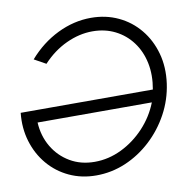

<svg xmlns="http://www.w3.org/2000/svg" viewBox="-81 -795 911 892"><g transform="rotate(-10 375.0 -349.0)"><path d="M303 13Q234 13 176.2 -14Q118.5 -41 78 -89Q37.5 -137 18.5 -200Q-0.5 -263 7 -334.5H630.5Q642.5 -401 630.8 -458.2Q619 -515.5 587 -558.5Q555 -601.5 507.2 -625.5Q459.5 -649.5 400.5 -649.5Q338.5 -649.5 276.5 -620.8Q214.5 -592 164.5 -538L109.5 -568.5Q169 -637 246.2 -674.8Q323.5 -712.5 404.5 -712.5Q474.5 -712.5 533 -685Q591.5 -657.5 632.2 -608Q673 -558.5 691.2 -492.8Q709.5 -427 699 -350.5Q688.5 -275.5 652.8 -209.8Q617 -144 562.8 -93.8Q508.5 -43.5 442 -15.2Q375.5 13 303 13ZM307 -50.5Q372.5 -50.5 433.8 -80.2Q495 -110 542.8 -161.2Q590.5 -212.5 615.5 -276.5H76.5Q80 -212.5 110 -161.5Q140 -110.5 190.8 -80.5Q241.5 -50.5 307 -50.5Z"/></g></svg>

Font: Urbanist Light
Style: Italic
Weight: 300
Italic angle: -8°
Designer: Corey Hu
Foundry: Corey Hu
Version: Version 1.330; ttfautohint (v1.8.4.7-5d5b)